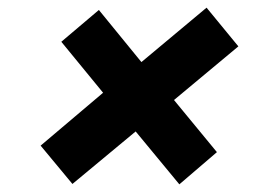

<svg xmlns="http://www.w3.org/2000/svg" viewBox="-20 -601 690 501"><path d="M169 -121 86 -221 249 -359 140 -492 238 -575 349 -439 519 -581 602 -480 434 -340 546 -204 448 -120 334 -258Z"/></svg>

Font: REM
Style: Bold Italic
Weight: 700
Italic angle: -11°
Designer: Octavio Pardo
Foundry: Ashler Design
Version: Version 1.005;gftools[0.9.28]